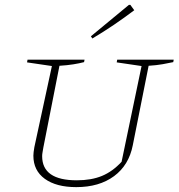

<svg xmlns="http://www.w3.org/2000/svg" viewBox="-20 -761 733 788"><path d="M293 7Q211 7 164 -27Q117 -61 117 -122Q117 -134 121 -157L193 -490L91 -505L93 -516H327L325 -506Q306 -501 281 -497Q256 -493 224 -491L158 -156Q156 -144 154.5 -135.5Q153 -127 153 -120Q153 -21 295 -21Q355 -21 398.5 -39Q442 -57 479 -97L561 -490L459 -505L461 -516H693L691 -506Q673 -502 647.5 -497.5Q622 -493 590 -491L525 -165Q509 -83 448 -38Q387 7 293 7ZM359 -603 353 -612 509 -741H515L531 -719Q490 -688 448 -659.5Q406 -631 359 -603Z"/></svg>

Font: Piazzolla SC Thin
Style: Italic
Weight: 100
Italic angle: -11.3°
Designer: Juan Pablo del Peral
Foundry: Huerta Tipografica
Version: Version 1.330